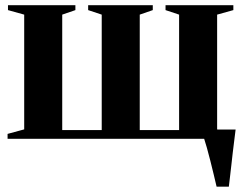

<svg xmlns="http://www.w3.org/2000/svg" viewBox="-20 -522 914 722"><path d="M794.5 180Q790 160.5 783.8 134.8Q777.5 109 771 82.8Q764.5 56.5 758 33.8Q751.5 11 747 -2.5L728 -35H866Q863.5 -15.5 860.8 6.8Q858 29 855.2 52.5Q852.5 76 850 98.8Q847.5 121.5 845 142.2Q842.5 163 840.5 180ZM8.5 0V-18.5L71 -35.5V-467L10 -484V-502.5H263.5V-484L214 -467V-33H362.5V-467L311.5 -484V-502.5H554.5V-484L505.5 -467V-33H653.5V-467L602.5 -484V-502.5H857.5V-484L796.5 -467V-35.5L859 -18.5V0Z"/></svg>

Font: Merriweather 144pt
Style: Bold
Weight: 700
Version: Version 2.100